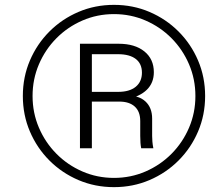

<svg xmlns="http://www.w3.org/2000/svg" viewBox="-20 -755 890 790"><path d="M449 15Q371 15 303 -14Q235 -43 183.5 -94.5Q132 -146 103 -214Q74 -282 74 -360Q74 -438 103 -506Q132 -574 183.5 -625.5Q235 -677 303 -706Q371 -735 449 -735Q527 -735 595 -706Q663 -677 714.5 -625.5Q766 -574 795 -506Q824 -438 824 -360Q824 -282 795 -214Q766 -146 714.5 -94.5Q663 -43 595 -14Q527 15 449 15ZM449 -23Q518 -23 579 -49.5Q640 -76 686 -122.5Q732 -169 758 -230Q784 -291 784 -360Q784 -429 758 -490Q732 -551 686 -597.5Q640 -644 579 -670.5Q518 -697 449 -697Q380 -697 319 -670.5Q258 -644 212 -597.5Q166 -551 140 -490Q114 -429 114 -360Q114 -291 140 -230Q166 -169 212 -122.5Q258 -76 319 -49.5Q380 -23 449 -23ZM309 -145V-575H468Q535 -575 574 -543.5Q613 -512 613 -458Q613 -370 498 -345L504 -361Q551 -363 578.5 -337.5Q606 -312 606 -267V-196Q606 -185 607 -172.5Q608 -160 611 -145H561Q559 -154 558 -167Q557 -180 557 -196V-257Q557 -296 534.5 -316.5Q512 -337 471 -337H345V-377H466Q513 -377 538.5 -398Q564 -419 564 -456Q564 -493 538.5 -512.5Q513 -532 466 -532H358V-145Z"/></svg>

Font: Instrument Sans Condensed
Style: Italic
Weight: 400
Width: 3
Italic angle: -13°
Designer: Rodrigo Fuenzalida
Foundry: fragTYPE
Version: Version 1.000;gftools[0.9.28]